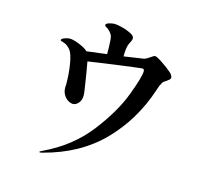

<svg xmlns="http://www.w3.org/2000/svg" viewBox="-115 -922 1229 1109"><g transform="rotate(15 500.0 -367.5)"><path d="M834 -568Q834 -560 829 -555Q824 -550 814 -543Q796 -533 790 -523Q784 -513 779.5 -502.5Q775 -492 770 -475Q707 -284 573.5 -147.5Q440 -11 229 44Q218 47 213 47Q209 47 209 44Q209 42 216 38.5Q223 35 227 33Q387 -43 486 -171Q585 -299 628 -413Q671 -527 671 -561Q671 -575 659 -575Q620 -571 512.5 -556.5Q405 -542 342 -532L351 -481L355 -457Q361 -416 363 -406Q364 -398 368 -374Q372 -350 372 -336Q372 -308 357 -290.5Q342 -273 324 -273Q311 -273 295.5 -282Q280 -291 268.5 -309.5Q257 -328 257 -354L258 -375Q258 -435 248.5 -492.5Q239 -550 223 -571Q202 -597 177 -603Q169 -605 165 -607Q161 -609 161 -612Q162 -620 180 -626.5Q198 -633 210 -633Q232 -633 269.5 -617.5Q307 -602 321 -587Q390 -595 441 -602V-607Q441 -652 439 -677Q438 -705 431 -717.5Q424 -730 408 -744Q402 -748 397.5 -750.5Q393 -753 390 -755.5Q387 -758 387 -762Q387 -770 403.5 -776Q420 -782 439 -782Q454 -782 485.5 -774Q517 -766 546 -750Q561 -740 561 -728Q561 -721 557 -711.5Q553 -702 548 -694Q536 -670 536 -617V-614L656 -632Q666 -635 688 -650Q705 -663 712 -663Q723 -663 760 -638Q797 -613 818 -594Q832 -580 834 -568Z"/></g></svg>

Font: Shippori Mincho
Style: Bold
Weight: 700
Designer: FONTDASU
Foundry: FONTDASU / Google Inc. / but / Adobe
Version: Version 3.110; ttfautohint (v1.8.3)